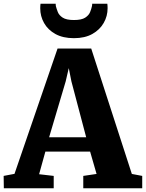

<svg xmlns="http://www.w3.org/2000/svg" viewBox="-36 -1006 780 1026"><path d="M41.5 -77 271.5 -746.5H451.5L668.5 -76.5L724 -66V0H409V-66L480 -76.5L445.5 -196H206.5L173 -75L251 -66V0H-15.5L-16.5 -66ZM424.5 -272.5 345.5 -571.5 331.5 -642 315 -571 226.5 -272.5ZM359 -802Q300.5 -802 260.2 -824.2Q220 -846.5 199.5 -883Q179 -919.5 179 -961.5Q179 -975.5 180.5 -986H261.5Q261.5 -984 261.8 -980.5Q262 -977 262.5 -973.5Q266 -959.5 272.8 -942Q279.5 -924.5 299 -911.8Q318.5 -899 359 -899Q399.5 -899 419 -911.5Q438.5 -924 445.5 -941.5Q452.5 -959 455.5 -973.5Q456.5 -977 456.5 -980.5Q456.5 -984 456.5 -986H537.5Q539 -975.5 539 -962Q539 -920 518.2 -883.5Q497.5 -847 457.5 -824.5Q417.5 -802 359 -802Z"/></svg>

Font: Merriweather Black
Style: Regular
Weight: 900
Designer: Eben Sorkin
Foundry: Eben Sorkin
Version: Version 2.200;gftools[0.9.31]